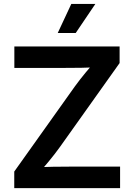

<svg xmlns="http://www.w3.org/2000/svg" viewBox="-20 -966 688 986"><path d="M53.2 0V-85L364.3 -522Q390.1 -557.6 419.9 -593.5Q449.7 -629.4 480 -664.6L491.7 -622.1Q444.8 -618.7 397.5 -617.9Q350.1 -617.2 302.7 -617.2H53.7V-727.5H594.2V-642.1L288.6 -212.4Q261.7 -174.8 230.7 -137.5Q199.7 -100.1 168 -63L156.2 -105.5Q204.6 -108.9 252.7 -109.6Q300.8 -110.4 349.1 -110.4H596.7V0ZM276.4 -796.4 346.2 -945.8H469.7L368.7 -796.4Z"/></svg>

Font: Inter 17pt SemiBold
Style: Regular
Weight: 600
Version: Version 4.001;git-66647c0bb